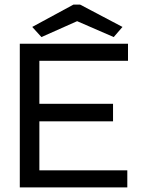

<svg xmlns="http://www.w3.org/2000/svg" viewBox="-20 -814 640 834"><path d="M66 0V-624H536V-550H151V-363H471V-287H151V-74H533V0ZM160 -653 120 -697 299 -794H328L512 -697L474 -653L315 -722Z"/></svg>

Font: Inconsolata Expanded Medium
Style: Regular
Weight: 500
Width: 7
Monospace: yes
Designer: Raph Levien, Cyreal, Brenton Simpson
Foundry: Raph Levien, Cyreal, Google
Version: Version 3.001; ttfautohint (v1.8.2.53-6de2)